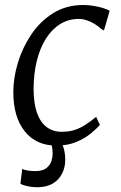

<svg xmlns="http://www.w3.org/2000/svg" viewBox="-20 -586 494 786"><path d="M210.5 10Q127.5 10 81 -48.8Q34.5 -107.5 34.5 -209Q34.5 -266.5 53.2 -328.8Q72 -391 108 -444.8Q144 -498.5 197.5 -532Q251 -565.5 320.5 -565.5Q347 -565.5 377.5 -559.2Q408 -553 429 -542L405.5 -461L394 -468Q381.5 -479.5 366 -488.8Q350.5 -498 334.5 -503.2Q318.5 -508.5 303 -508.5Q260.5 -508.5 226.5 -487.5Q192.5 -466.5 168 -427.8Q143.5 -389 130.5 -336Q117.5 -283 117.5 -219Q118 -162 131.5 -123.8Q145 -85.5 170.8 -66Q196.5 -46.5 232.5 -46.5Q262.5 -46.5 286 -54.2Q309.5 -62 330.5 -75.8Q351.5 -89.5 373.5 -107.5L389 -75Q377 -60.5 352.5 -40.2Q328 -20 292.8 -5Q257.5 10 210.5 10ZM131.5 180.5Q111 180.5 92 176.2Q73 172 63.5 166L71 105.5Q77.5 109 92.2 111.8Q107 114.5 123.5 114.5Q155 114.5 170.5 101.8Q186 89 190.8 72.2Q195.5 55.5 195.5 44.5Q195.5 26 192.5 13Q189.5 0 185 -10.5L205 -12.5L226.5 -10.5Q235.5 3 241.2 22.8Q247 42.5 247 69Q247 98.5 234.5 124Q222 149.5 196.5 165Q171 180.5 131.5 180.5Z"/></svg>

Font: Merriweather 24pt Light
Style: Italic
Weight: 300
Italic angle: -7.8°
Version: Version 2.101